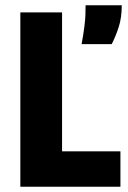

<svg xmlns="http://www.w3.org/2000/svg" viewBox="-20 -707 485 727"><path d="M57 0V-660H215V0ZM87 0V-134H436V0ZM289 -540Q296 -578 299.5 -606Q303 -634 303.5 -653.5Q304 -673 304 -687H441Q441 -640 429.5 -604.5Q418 -569 403 -540Z"/></svg>

Font: Bricolage Grotesque 24pt SemiCondensed ExtraBold
Style: Regular
Weight: 800
Width: 4
Designer: Mathieu Triay
Foundry: Atelier Triay
Version: Version 1.001;gftools[0.9.33.dev8+g029e19f]